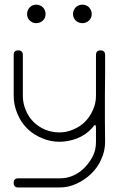

<svg xmlns="http://www.w3.org/2000/svg" viewBox="-20 -621 520 841"><path d="M40 -379.9Q40 -400.4 59.6 -400.4Q80.1 -400.4 80.1 -379.9Q80.1 -360.4 80.1 -299.8Q80.1 -240.2 80.1 -200.2Q80.1 -168.9 92.8 -138.7Q104.5 -109.4 127 -86.9Q148.4 -65.4 178.7 -52.7Q209 -41 240.2 -41Q271.5 -41 300.8 -53.7Q331.1 -66.4 351.6 -86.9Q374 -109.4 386.7 -138.7Q400.4 -168.9 400.4 -200.2Q400.4 -240.2 400.4 -299.8Q400.4 -360.4 400.4 -379.9Q400.4 -400.4 419.9 -400.4Q440.4 -400.4 440.4 -379.9Q440.4 -360.4 440.4 -299.8Q440.4 -240.2 439.5 -200.2Q439.5 -160.2 439.5 -89.8Q440.4 -20.5 440.4 0Q440.4 40 423.8 76.2Q408.2 112.3 379.9 139.6Q351.6 167 315.4 183.6Q280.3 200.2 240.2 200.2Q169.9 200.2 125 200.2Q80.1 200.2 59.6 200.2Q40 200.2 40 179.7Q40 160.2 59.6 160.2Q80.1 160.2 127 160.2Q172.9 160.2 240.2 160.2Q274.4 160.2 301.8 147.5Q330.1 134.8 352.5 111.3Q376 85.9 387.7 60.5Q400.4 35.2 400.4 0Q400.4 -20.5 400.4 -30.3Q400.4 -40 400.4 -59.6Q400.4 -80.1 391.6 -70.3Q381.8 -59.6 381.8 -58.6Q356.4 -30.3 317.4 -14.6Q278.3 0 240.2 0Q202.1 0 164.1 -15.6Q126 -31.2 98.6 -58.6Q71.3 -85.9 55.7 -124Q40 -162.1 40 -200.2Q40 -240.2 40 -299.8Q40 -360.4 40 -379.9ZM168 -531.2Q162.1 -525.4 154.3 -522.5Q146.5 -519.5 138.7 -519.5Q130.9 -519.5 123 -522.5Q116.2 -525.4 110.4 -531.2Q104.5 -536.1 101.6 -543.9Q98.6 -551.8 98.6 -559.6Q98.6 -567.4 101.6 -575.2Q104.5 -583 110.4 -588.9Q116.2 -594.7 123 -597.7Q130.9 -600.6 138.7 -600.6Q146.5 -600.6 154.3 -597.7Q162.1 -594.7 168 -588.9Q173.8 -583 176.8 -575.2Q179.7 -567.4 179.7 -559.6Q179.7 -551.8 176.8 -543.9Q173.8 -536.1 168 -531.2ZM370.1 -531.2Q364.3 -525.4 356.4 -522.5Q348.6 -519.5 340.8 -519.5Q333 -519.5 325.2 -522.5Q317.4 -525.4 311.5 -531.2Q306.6 -536.1 302.7 -543.9Q299.8 -551.8 299.8 -559.6Q299.8 -567.4 302.7 -575.2Q306.6 -583 311.5 -588.9Q317.4 -594.7 325.2 -597.7Q333 -600.6 340.8 -600.6Q348.6 -600.6 356.4 -597.7Q364.3 -594.7 370.1 -588.9Q375 -583 378.9 -575.2Q381.8 -567.4 381.8 -559.6Q381.8 -551.8 378.9 -543.9Q375 -536.1 370.1 -531.2Z"/></svg>

Font: Demofont
Style: Regular
Weight: 400
Version: Version 1.0